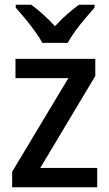

<svg xmlns="http://www.w3.org/2000/svg" viewBox="-20 -786 458 806"><path d="M388 0H31V-65L267 -458H45V-539H380V-467L149 -81H388ZM158 -606Q146 -628 126.5 -655Q107 -682 85.5 -708Q64 -734 46 -754V-766H111Q135 -749 161 -725.5Q187 -702 211 -676Q236 -704 261 -725.5Q286 -747 311 -766H377V-754Q360 -735 338 -709Q316 -683 296 -655.5Q276 -628 264 -606Z"/></svg>

Font: Noto Sans Ethiopic SemiCondensed Medium
Style: Regular
Weight: 500
Width: 4
Designer: Monotype Design Team
Foundry: Monotype Imaging Inc.
Version: Version 2.102; ttfautohint (v1.8.4.7-5d5b)